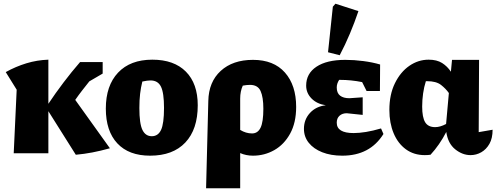

<svg xmlns="http://www.w3.org/2000/svg" viewBox="-20 -827 2679 1036"><path d="M54 0 70 -343 11 -438Q65 -468 122.5 -485.5Q180 -503 241 -505V-267Q279 -324 322.5 -381.5Q366 -439 412 -492H534V-430L462 -388Q442 -363 423 -338.5Q404 -314 386 -288L573 -27Q523 -13 478.5 -4.5Q434 4 389 8L241 -227V0Z M790 13Q675 13 613 -53.5Q551 -120 551 -241Q551 -365 617 -435Q683 -505 802 -505Q919 -505 983 -440.5Q1047 -376 1047 -259Q1047 -129 980 -58Q913 13 790 13ZM799 -92Q833 -92 849 -126Q865 -160 865 -245Q865 -326 848.5 -359.5Q832 -393 792 -393Q775 -393 748 -387Q740 -355 736 -321Q732 -287 732 -244Q732 -160 748.5 -126Q765 -92 799 -92Z M1092 189 1104 -282Q1106 -385 1171 -444.5Q1236 -504 1345 -504Q1457 -504 1517.5 -435.5Q1578 -367 1578 -250Q1578 -165 1545.5 -106Q1513 -47 1460 -17Q1407 13 1345 13Q1308 13 1276 -1V189ZM1276 -295V-126Q1307 -107 1340 -107Q1371 -107 1386 -138Q1401 -169 1401 -240Q1401 -303 1386 -336Q1371 -369 1329 -369Q1312 -369 1290 -365Q1276 -334 1276 -295Z M1827 13Q1765 13 1718.5 -5.5Q1672 -24 1646 -56.5Q1620 -89 1620 -132Q1620 -182 1652.5 -217.5Q1685 -253 1738 -259Q1690 -266 1661 -295.5Q1632 -325 1632 -365Q1632 -430 1687.5 -467Q1743 -504 1843 -504Q1891 -504 1940.5 -497.5Q1990 -491 2031 -479L2030 -336H1958L1934 -384Q1874 -396 1816 -396Q1813 -396 1810 -396Q1797 -376 1797 -355Q1797 -325 1815 -311Q1833 -297 1865 -297L1937 -302V-207L1851 -216Q1827 -216 1812 -202.5Q1797 -189 1797 -165Q1797 -109 1888 -109Q1918 -109 1955 -115Q1992 -121 2036 -134L2049 -104Q1976 13 1827 13ZM1813 -529 1750 -545 1776 -791 1790 -807 1914 -767Q1893 -705 1868 -645.5Q1843 -586 1813 -529Z M2303 8Q2288 10 2272 10Q2213 10 2170 -21.5Q2127 -53 2104 -108Q2081 -163 2081 -234Q2081 -317 2111 -378Q2141 -439 2189 -472Q2237 -505 2293 -505Q2337 -505 2365.5 -487Q2394 -469 2413 -440L2419 -504H2565L2563 -114L2638 -127Q2638 -81 2621 -51Q2604 -21 2577 -5.5Q2550 10 2519 10Q2475 10 2436 -21.5Q2397 -53 2388 -115Q2370 -80 2348.5 -49Q2327 -18 2303 8ZM2258 -252Q2258 -194 2274 -167.5Q2290 -141 2328 -141Q2355 -141 2387 -158L2402 -325Q2386 -348 2360 -368.5Q2334 -389 2284 -389Q2281 -389 2278 -389Q2268 -358 2263 -323Q2258 -288 2258 -252Z"/></svg>

Font: Piazzolla ExtraBold
Style: Regular
Weight: 800
Designer: Juan Pablo del Peral
Foundry: Huerta Tipografica
Version: Version 1.330